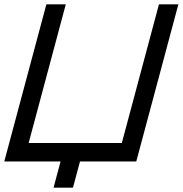

<svg xmlns="http://www.w3.org/2000/svg" viewBox="-30 -740 838 880"><path d="M215.5 120H304.5L336.6 0H594.6L787.5 -720H698.5L528.3 -84.5H101.3L271.5 -720H182.5L-10.4 0H247.6Z"/></svg>

Font: Manrope
Style: MediumItalic
Weight: 500
Italic angle: -15°
Designer: Mikhail Sharanda
Foundry: Mikhail Sharanda
Version: Version 4.502;hotconv 1.0.109;makeotfexe 2.5.65596